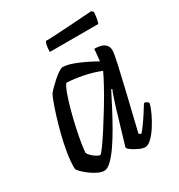

<svg xmlns="http://www.w3.org/2000/svg" viewBox="-158 -760 807 867"><g transform="rotate(-30 245.5 -327.0)"><path d="M136 0Q121 0 102.5 -9Q84 -18 66.5 -31Q49 -44 37 -56.5Q25 -69 24 -75Q23 -112 30.5 -157Q38 -202 49.5 -246.5Q61 -291 73 -329Q85 -367 94.5 -391.5Q104 -416 107 -420Q112 -427 125 -440Q138 -453 153.5 -467Q169 -481 183.5 -490.5Q198 -500 206 -500Q233 -500 278 -481Q323 -462 365 -438L371 -500Q439 -500 439 -453Q439 -438 427.5 -386Q416 -334 396.5 -252.5Q377 -171 352 -68L363 -61Q372 -70 387 -90.5Q402 -111 417 -134.5Q432 -158 443 -176Q451 -176 457 -172Q463 -168 465 -163Q460 -142 447 -114.5Q434 -87 417 -60.5Q400 -34 382 -17Q364 0 349 0Q337 0 319 -8Q301 -16 286.5 -26Q272 -36 270 -43L324 -225Q333 -252 340 -273.5Q347 -295 351 -301L346 -304Q329 -270 307.5 -229Q286 -188 263 -147.5Q240 -107 217 -73.5Q194 -40 173 -20Q152 0 136 0ZM155 -71Q159 -71 178 -97Q197 -123 223 -163.5Q249 -204 276 -248.5Q303 -293 324.5 -332.5Q346 -372 356 -394Q313 -411 267 -420Q221 -429 185 -430Q175 -418 163.5 -386Q152 -354 141 -313Q130 -272 121 -230.5Q112 -189 107 -156.5Q102 -124 102 -112Q110 -97 128 -84Q146 -71 155 -71ZM190.1 -588Q190.1 -609 193.3 -622.5Q196.4 -636 200 -640Q225.2 -640 260.3 -642Q295.4 -644 331.9 -646.5Q368.3 -649 398.5 -651Q428.6 -653 443.9 -654L452.9 -645Q452 -626 448.9 -610.5Q445.7 -595 443 -588Z"/></g></svg>

Font: Texturina 72pt 72pt Regular
Style: Italic
Weight: 400
Italic angle: -11°
Designer: Guillermo Torres Carreño
Foundry: Omnibus-Type
Version: Version 1.002; ttfautohint (v1.8.3)